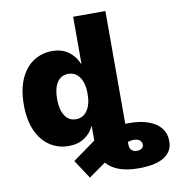

<svg xmlns="http://www.w3.org/2000/svg" viewBox="-96 -793 1000 1083"><g transform="rotate(-10 404.0 -252.0)"><path d="M35.2 -264.6Q35.2 -356 64 -417.2Q92.8 -478.5 140.1 -507.8Q187.5 -537.1 243.2 -537.1Q299.8 -537.1 337.9 -509.3Q376 -481.4 392.6 -438.5H395.5V-707H580.1V-61L602.5 -61.5Q668.5 -61.5 714.8 -43.9Q761.2 -26.4 784.7 4.9Q808.1 36.1 807.6 77.1Q808.6 135.3 759.5 167.2Q710.4 199.2 613.3 199.2Q482.9 199.2 428.7 134.3L331.1 203.1L260.7 95.7L391.6 1.5V-84.5Q374 -43.5 336.4 -18.3Q298.8 6.8 245.1 6.8Q186.5 6.8 138.9 -23.7Q91.3 -54.2 63.2 -115.5Q35.2 -176.8 35.2 -264.6ZM400.4 -265.6Q400.4 -325.7 376.7 -360.1Q353 -394.5 311.5 -394.5Q270.5 -394.5 248 -360.4Q225.6 -326.2 225.6 -265.6Q225.6 -204.6 248.3 -169.7Q271 -134.8 311.5 -134.8Q353 -134.8 376.7 -169.9Q400.4 -205.1 400.4 -265.6ZM619.1 100.6Q635.3 100.6 646.2 92.5Q657.2 84.5 657.2 72.3Q657.2 56.6 645.5 46.4Q633.8 36.1 609.4 36.1Q596.2 36.1 577.1 42V57.6Q577.6 79.6 589.4 90.1Q601.1 100.6 619.1 100.6Z"/></g></svg>

Font: Pretendard Std Black
Style: Regular
Weight: 900
Designer: Base glyphs from Inter by Rasmus Andersson; Hangeul glyphs from Noto Sans CJK(Source Han Sans) by Jang Soo-young and Kan
Foundry: Kil Hyung-jin
Version: Version 1.309